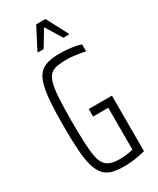

<svg xmlns="http://www.w3.org/2000/svg" viewBox="-226 -964 856 1039"><g transform="rotate(-30 201.5 -444.0)"><path d="M224 8Q181 8 151 0Q121 -8 101 -29.5Q81 -51 69 -90Q57 -129 52.5 -191.5Q48 -254 48 -344Q48 -433 52.5 -494.5Q57 -556 68 -596Q79 -636 99 -657.5Q119 -679 150 -687.5Q181 -696 225 -696Q247 -696 270.5 -694Q294 -692 316.5 -688Q339 -684 356 -678V-634Q337 -639 317 -642Q297 -645 278.5 -647Q260 -649 247 -649Q209 -649 183.5 -645Q158 -641 141 -626Q124 -611 115 -578.5Q106 -546 102.5 -489Q99 -432 99 -344Q99 -267 101.5 -213Q104 -159 110.5 -124.5Q117 -90 131 -71.5Q145 -53 167.5 -45.5Q190 -38 223 -38Q239 -38 254 -39.5Q269 -41 283 -43.5Q297 -46 307 -49V-310H212V-357H357V-10Q337 -5 313.5 -0.5Q290 4 267 6Q244 8 224 8ZM127 -760V-765L195 -896H253L322 -765V-760H286L224 -861L163 -760Z"/></g></svg>

Font: Saira ExtraCondensed Light
Style: Regular
Weight: 300
Width: 2
Designer: Hector Gatti with collaboration of the Omnibus-Type team
Foundry: Omnibus-Type
Version: Version 1.101